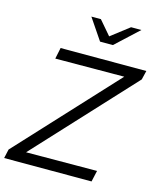

<svg xmlns="http://www.w3.org/2000/svg" viewBox="-149 -1017 930 1112"><g transform="rotate(15 315.5 -461.0)"><path d="M-17 0 -5 -54 533 -635 120 -633 134 -700H648L635 -646L97 -65L522 -67L507 0ZM345 -795 259 -922H316L388 -838L497 -922H559L422 -795Z"/></g></svg>

Font: Red Hat Text VF
Style: Italic
Weight: 300
Italic angle: -12°
Designer: Pentagram, MCKL
Foundry: Pentagram, MCKL
Version: Version 1.023